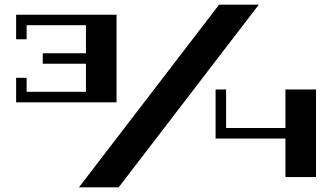

<svg xmlns="http://www.w3.org/2000/svg" viewBox="-20 -758 1422 822"><path d="M1333 -375V0H1202V-165H903V-375H948V-210H1202V-375ZM1088 -738 488 44H318L918 -738ZM479 -695V-320H49V-425H94V-365H348V-485H163V-530H348V-650H94V-590H49V-695Z"/></svg>

Font: Geostar Fill
Style: Regular
Weight: 400
Designer: Joe Prince
Foundry: Joe Prince
Version: Version 1.002